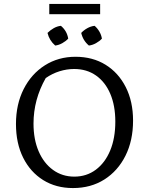

<svg xmlns="http://www.w3.org/2000/svg" viewBox="-20 -945 755 974"><path d="M350 9Q264 9 199 -31.5Q134 -72 97.5 -145Q61 -218 61 -316Q61 -416 100 -493Q139 -570 207.5 -613.5Q276 -657 363 -657Q450 -657 515.5 -616.5Q581 -576 618 -503Q655 -430 655 -333Q655 -232 616.5 -155Q578 -78 509.5 -34.5Q441 9 350 9ZM357 -49Q419 -49 466 -84Q513 -119 539 -181.5Q565 -244 565 -328Q565 -409 539.5 -469Q514 -529 467 -562Q420 -595 356 -595Q319 -595 282 -583.5Q245 -572 212 -549Q150 -440 150 -318Q150 -238 176 -177.5Q202 -117 249 -83Q296 -49 357 -49ZM230 -873V-925H488V-873ZM289 -814Q320 -788 326 -749Q314 -736 296 -726Q278 -716 260 -714Q230 -740 221 -778Q235 -792 252.5 -802Q270 -812 289 -814ZM460 -814Q474 -802 484 -785Q494 -768 497 -749Q485 -736 467 -726Q449 -716 431 -714Q401 -739 392 -778Q405 -792 423 -802Q441 -812 460 -814Z"/></svg>

Font: Piazzolla
Style: Regular
Weight: 400
Designer: Juan Pablo del Peral
Foundry: Huerta Tipografica
Version: Version 1.330